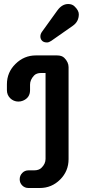

<svg xmlns="http://www.w3.org/2000/svg" viewBox="-20 -941 457 961"><path d="M130.4 -489.7Q130.4 -451.7 94.7 -437Q84 -432.6 72 -432.6Q60.1 -432.6 49.6 -437Q39.1 -441.4 31.2 -449.2Q14.6 -465.8 14.6 -489.7V-519Q14.6 -579.1 57.6 -621.1Q100.6 -663.6 159.2 -663.6H265.6Q289.6 -663.6 301.8 -651.4Q323.2 -629.9 323.2 -605V-144.5Q323.2 -84.5 281.2 -42.5Q238.8 0 179.2 0H122.6Q104 0 91.3 -12.7Q78.6 -25.4 78.6 -43.7Q78.6 -62 91.3 -75.2Q104 -88.4 122.6 -88.4H150.4Q174.3 -88.4 187 -100.6Q208 -120.6 208 -145.5V-575.7H186Q162.6 -575.7 150.4 -563Q130.4 -541.5 130.4 -517.6ZM267.1 -888.7Q290.5 -920.9 321.3 -920.9Q341.8 -920.9 354 -908.2Q374.5 -888.2 374.5 -869.6Q374.5 -832.5 343.8 -811.5L236.3 -736.3Q224.6 -728.5 215.3 -728.5Q198.7 -728.5 190.4 -737.3Q182.1 -746.1 182.1 -758.5Q182.1 -771 190.4 -782.2Z"/></svg>

Font: Supermercado
Style: Regular
Weight: 400
Designer: James Grieshaber
Foundry: James Grieshaber
Version: Version 1.002